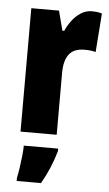

<svg xmlns="http://www.w3.org/2000/svg" viewBox="-55 -693 485 857"><g transform="rotate(5 187.5 -264.0)"><path d="M322 -656Q332 -656 342 -655Q352 -654 367 -650L354 -476Q335 -482 304 -482Q256 -482 234.5 -453.5Q213 -425 213 -371V-93H51V-646H175L198 -558H206Q216 -581 232.5 -603.5Q249 -626 272 -641Q295 -656 322 -656ZM225 -21Q202 59 162 128H53V114Q57 97 61 70Q65 43 68 15.5Q71 -12 71 -32H225Z"/></g></svg>

Font: Noto Sans Kannada UI ExtraCondensed Black
Style: Regular
Weight: 900
Width: 2
Designer: Jelle Bosma - Monotype Design Team
Foundry: Monotype Imaging Inc.
Version: Version 2.005; ttfautohint (v1.8.4.7-5d5b)